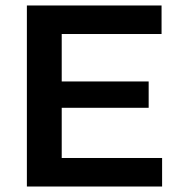

<svg xmlns="http://www.w3.org/2000/svg" viewBox="-20 -680 650 700"><path d="M78 0V-660H205V0ZM160 0V-104H571V0ZM160 -287V-383H522V-287ZM160 -556V-660H569V-556Z"/></svg>

Font: Bricolage Grotesque 96pt ExtraBold SemiBold
Style: Regular
Weight: 600
Version: Version 1.001;gftools[0.9.33.dev8+g029e19f]